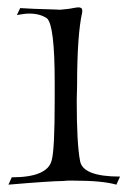

<svg xmlns="http://www.w3.org/2000/svg" viewBox="-20 -500 347 523"><path d="M3 3 12 -17Q110 -17 121 -64Q125 -79 127 -119.5Q129 -160 129 -227V-276Q129 -431 108 -450Q89 -463 60 -463Q53 -463 44.5 -462Q36 -461 26 -459L35 -478Q47 -477 72 -476Q97 -475 134 -474Q141 -473 149.5 -474Q158 -475 168 -476Q179 -478 185 -479Q191 -480 193 -480Q204 -480 204 -472V-467Q197 -436 193.5 -386Q190 -336 190 -268L189 -227Q189 -109 198 -62Q205 -19 307 -19L297 3Q259 -8 180 -8Q174 -8 167.5 -8Q161 -8 153 -7Q137 -7 99.5 -4.5Q62 -2 3 3Z"/></svg>

Font: Gideon Roman
Style: Regular
Weight: 400
Designer: Robert E. Leuschke
Foundry: Robert E. Leuschke
Version: Version 2.010